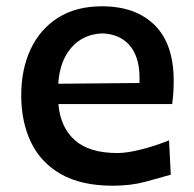

<svg xmlns="http://www.w3.org/2000/svg" viewBox="-20 -572 610 605"><path d="M335.9 13.2Q235.8 13.2 171.9 -23.4Q107.9 -60.1 77.4 -124.3Q46.9 -188.5 46.9 -271.5Q46.9 -353.5 76.4 -416.7Q106 -480 162.8 -516.1Q219.7 -552.2 301.3 -552.2Q407.2 -552.2 467.3 -492.9Q527.3 -433.6 527.3 -317.4Q527.3 -295.9 526.1 -278.6Q524.9 -261.2 522.5 -244.1H164.1Q169.9 -171.9 215.1 -130.9Q260.3 -89.8 350.1 -89.8Q380.9 -89.8 426 -101.3Q471.2 -112.8 512.7 -129.9L518.1 -21.5Q485.4 -12.2 439 0.5Q392.6 13.2 335.9 13.2ZM419.4 -310.5Q422.9 -384.8 392.1 -424.6Q361.3 -464.4 302.7 -466.8Q241.7 -464.4 204.8 -421.9Q168 -379.4 163.6 -308.1Z"/></svg>

Font: Pinar-DS1-FD SemiBold
Style: Regular
Weight: 600
Designer: Amin Abedi
Version: Version 3.000